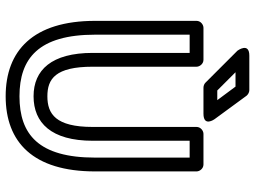

<svg xmlns="http://www.w3.org/2000/svg" viewBox="-134 -752 922 695"><g transform="rotate(90 327.5 -404.0)"><path d="M105 -287V-629H171V-278C171 -129 233 -64 328 -64C424 -64 489 -128 489 -278V-629H550V-287C550 -82 466 -13 328 -13C191 -13 105 -82 105 -287ZM55 -287C55 -62 163 37 328 37C494 37 600 -62 600 -287V-654C600 -665 590 -679 575 -679H464C453 -679 439 -669 439 -654V-278C439 -144 392 -114 328 -114C265 -114 221 -143 221 -278V-654C221 -665 211 -679 196 -679H80C69 -679 55 -669 55 -654ZM307 -729 241 -795H293L342 -729ZM279 -686C283 -682 290 -679 297 -679H391C440 -679 411 -719 411 -719L326 -835C322 -840 314 -845 306 -845H181C131 -845 163 -802 163 -802Z"/></g></svg>

Font: Falling Sky
Style: Ou
Weight: 400
Designer: Paul D. Hunt
Foundry: Adobe Systems Incorporated
Version: Version 1.02